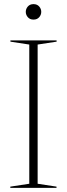

<svg xmlns="http://www.w3.org/2000/svg" viewBox="-20 -911 324 931"><path d="M254 -6V0H30V-6L122 -20V-695L30.5 -709V-715H254.5V-709L162.5 -695V-20ZM142.5 -816Q125 -816 115 -827.5Q105 -839 105 -853.5Q105 -868 115 -879.5Q125 -891 142.5 -891Q160 -891 170 -879.5Q180 -868 180 -853.5Q180 -839 170 -827.5Q160 -816 142.5 -816Z"/></svg>

Font: Newsreader 72pt ExtraLight
Style: Regular
Weight: 275
Designer: Hugues Gentile
Foundry: Production Type
Version: Version 1.003; ttfautohint (v1.8.3)